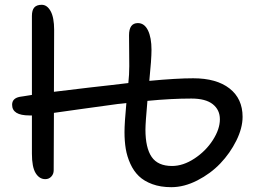

<svg xmlns="http://www.w3.org/2000/svg" viewBox="-20 -775 1084 805"><path d="M169.9 -23.9Q145 -23.9 129.4 -49.3Q113.8 -74.7 113.8 -130.9V-291H103Q30.8 -291 30.8 -335.9Q30.8 -362.8 63 -369.1Q69.8 -370.1 77.9 -371.3Q85.9 -372.6 96.7 -374.3Q107.4 -376 113.8 -377V-708Q113.8 -732.4 123.8 -743.7Q133.8 -754.9 154.8 -754.9Q177.7 -754.9 192.4 -728Q207 -701.2 207 -649.9Q207 -473.1 206.1 -390.1Q382.8 -411.6 443.8 -418Q505.9 -425.3 518.1 -426.8Q522 -462.4 522 -498Q522 -522.9 521.5 -566.7Q521 -610.4 521 -627Q521 -678.2 558.1 -678.2Q585.4 -678.2 600.3 -647.9Q615.2 -617.7 615.2 -565.9Q615.2 -526.9 606 -436Q721.2 -446.8 790 -446.8Q887.7 -446.8 942.4 -404.1Q997.1 -361.3 997.1 -285.2Q997.1 -238.3 970.9 -185.5Q944.8 -132.8 903.8 -89.8Q862.8 -46.9 807.4 -18.6Q752 9.8 698.2 9.8Q653.3 9.8 618.7 -2.9Q584 -15.6 562.3 -36.6Q540.5 -57.6 526.6 -88.1Q512.7 -118.7 507.3 -150.9Q502 -183.1 502 -221.2Q502 -258.8 509.8 -342.8Q503.9 -342.3 491.9 -340.8Q480 -339.4 473.1 -338.9Q416 -331.5 318.4 -317.6Q220.7 -303.7 206.1 -301.8Q205.1 -211.9 205.1 -61Q205.1 -45.4 195.1 -34.7Q185.1 -23.9 169.9 -23.9ZM589.8 -231.9Q589.8 -154.8 616 -116.9Q642.1 -79.1 701.2 -79.1Q748 -79.1 795.4 -110.4Q842.8 -141.6 872.3 -187.5Q901.9 -233.4 901.9 -274.9Q901.9 -314.5 872.1 -338.1Q842.3 -361.8 782.2 -361.8Q697.8 -361.8 598.1 -352.1Q589.8 -258.8 589.8 -231.9Z"/></svg>

Font: Shantell Sans Irregular
Style: Regular
Weight: 400
Designer: Stephen Nixon, Anya Danilova, Shantell Martin
Foundry: Arrow Type
Version: Version 1.006;[9816181b4]